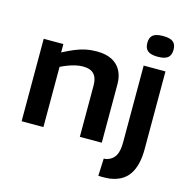

<svg xmlns="http://www.w3.org/2000/svg" viewBox="-133 -881 1187 1217"><g transform="rotate(15 460.0 -272.5)"><path d="M61 0V-541H190V-486Q230 -507 264.5 -521.5Q299 -536 334 -543.5Q369 -551 408 -551Q468 -551 507.5 -530.5Q547 -510 567 -472.5Q587 -435 587 -385V0H443V-338Q443 -387 419.5 -411.5Q396 -436 349 -436Q324 -436 300.5 -430.5Q277 -425 253.5 -416.5Q230 -408 204 -395V0ZM860 -541V-31Q860 75 820 135Q780 195 692 207Q682 208 669.5 208.5Q657 209 644 209Q631 209 620 208L625 94Q632 94 638 93Q644 92 650 90Q684 79 700.5 49Q717 19 717 -37V-541ZM788 -618Q742 -618 722 -634.5Q702 -651 702 -686Q702 -722 722 -738Q742 -754 788 -754Q834 -754 854 -738Q874 -722 874 -686Q874 -651 854 -634.5Q834 -618 788 -618Z"/></g></svg>

Font: Georama SemiExpanded SemiBold
Style: Regular
Weight: 600
Width: 6
Designer: Jean-Baptiste Levee
Foundry: Production Type
Version: Version 1.001